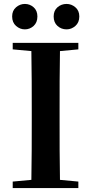

<svg xmlns="http://www.w3.org/2000/svg" viewBox="-20 -960 466 980"><path d="M106.9 -810.1Q82 -810.1 62 -827.6Q42 -845.2 42 -876Q42 -905.8 62 -922.9Q82 -939.9 106.9 -939.9Q132.3 -939.9 151.6 -922.9Q170.9 -905.8 170.9 -876Q170.9 -845.2 151.6 -827.6Q132.3 -810.1 106.9 -810.1ZM319.8 -810.1Q293 -810.1 273.4 -827.6Q253.9 -845.2 253.9 -876Q253.9 -905.8 273.4 -922.9Q293 -939.9 319.8 -939.9Q344.7 -939.9 364.7 -922.9Q384.8 -905.8 384.8 -876Q384.8 -845.2 364.7 -827.6Q344.7 -810.1 319.8 -810.1ZM44.9 -708V-741.2H379.9V-708L286.1 -699.2Q284.7 -624 284.4 -547.6Q284.2 -471.2 284.2 -394V-347.2Q284.2 -270.5 284.4 -194.1Q284.7 -117.7 286.1 -42L379.9 -33.2V0H44.9V-33.2L140.1 -42Q141.6 -116.2 141.8 -192.4Q142.1 -268.6 142.1 -346.2V-394Q142.1 -470.7 141.8 -546.6Q141.6 -622.6 140.1 -699.2Z"/></svg>

Font: Source Han Serif TW
Style: Bold
Weight: 700
Designer: Ryoko NISHIZUKA Ë•øÂ°öÊ∂ºÂ≠ê (kana & ideographs); Frank Grie√ühammer (Latin, Greek & Cyrillic); Wenlong ZHANG Âº†ÊñáÈæô 
Foundry: Adobe
Version: Version 2.003;hotconv 1.1.1;makeotfexe 2.6.0